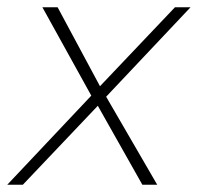

<svg xmlns="http://www.w3.org/2000/svg" viewBox="-48 -510 546 530"><path d="M-28 0 204 -246 69 -490H111L228 -272L435 -490H478L245 -243L386 0H345L222 -218L15 0Z"/></svg>

Font: REM Thin
Style: Italic
Weight: 250
Italic angle: -11°
Designer: Octavio Pardo
Foundry: Ashler Design
Version: Version 1.005;gftools[0.9.28]